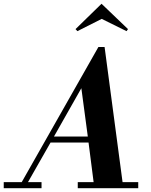

<svg xmlns="http://www.w3.org/2000/svg" viewBox="-73 -997 802 1017"><path d="M-53.2 0V-32.2H42L448.2 -748H481L576.2 -32.2H659.2V0H338.9V-32.2H422.9L396 -242.2H194.8L75.2 -32.2H147V0ZM212.9 -273.9H392.1L357.9 -529.8ZM327.1 -842.8 464.8 -977.1 605 -842.8 597.2 -832 465.8 -897 336.9 -832Z"/></svg>

Font: Fin Serif Display
Style: Italic
Weight: 400
Italic angle: -12°
Designer: J. Blake Harris
Version: Version 1.006;FEAKit 1.0